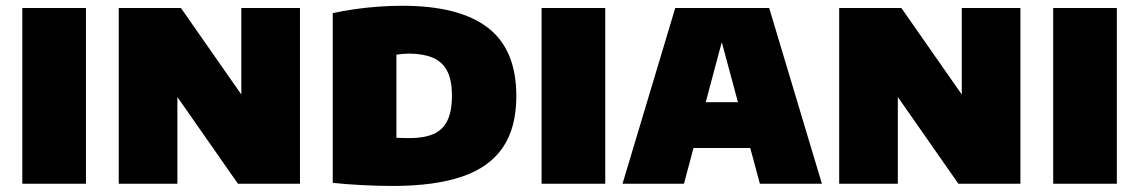

<svg xmlns="http://www.w3.org/2000/svg" viewBox="-20 -622 3856 650"><path d="M55.5 0V-595H271V0Z M382 0V-595H592.5L825 -262H797V-595H995.5V0H785.5L553 -333H580.5V0Z M1311 7.5Q1263.5 7.5 1208 4.8Q1152.5 2 1106.5 -3V-577.5Q1140 -585 1179.8 -590.8Q1219.5 -596.5 1261.2 -599.5Q1303 -602.5 1342 -602.5Q1534.5 -602.5 1631.2 -528.5Q1728 -454.5 1728 -297Q1728 -189.5 1682.2 -122.5Q1636.5 -55.5 1543.8 -24Q1451 7.5 1311 7.5ZM1366.5 -154.5Q1415 -154.5 1446.8 -168Q1478.5 -181.5 1494.2 -213Q1510 -244.5 1510 -298Q1510 -352 1493.2 -383Q1476.5 -414 1443.8 -427.2Q1411 -440.5 1364 -440.5Q1354.5 -440.5 1342.8 -439.5Q1331 -438.5 1322 -437V-155.5Q1335.5 -155 1346.5 -154.8Q1357.5 -154.5 1366.5 -154.5Z M1813.5 0V-595H2029V0Z M2087.5 0 2266 -595H2584L2762.5 0H2552.5L2414.5 -513H2432.5L2295.5 0ZM2254.5 -121 2299 -276H2549.5L2594 -121Z M2821 0V-595H3031.5L3264 -262H3236V-595H3434.5V0H3224.5L2992 -333H3019.5V0Z M3545.5 0V-595H3761V0Z"/></svg>

Font: Encode Sans SC Black
Style: Regular
Weight: 900
Version: Version 3.002